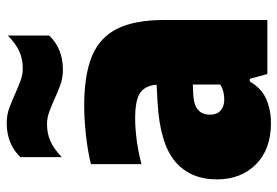

<svg xmlns="http://www.w3.org/2000/svg" viewBox="-150 -686 846 586"><g transform="rotate(-90 273.0 -393.0)"><path d="M190 11Q110.5 11 64.5 -34.8Q18.5 -80.5 18.5 -154Q18.5 -235 72.8 -281.2Q127 -327.5 251.5 -335L307.5 -338Q304.5 -373.5 282.2 -388.5Q260 -403.5 204.5 -403.5Q173.5 -403.5 136.2 -398.5Q99 -393.5 65 -384V-538.5Q106 -548.5 154 -553.8Q202 -559 244 -559Q336 -559 393.5 -535.8Q451 -512.5 478 -459Q505 -405.5 505 -314V0H340L325.5 -53.5H317Q297 -18 263.8 -3.5Q230.5 11 190 11ZM216 -175Q216 -154 228.5 -142.8Q241 -131.5 262.5 -131.5Q273 -131.5 285 -134.2Q297 -137 308 -144V-227.5L275 -226Q216 -222.5 216 -175ZM353.5 -624Q328 -624 305.8 -632.2Q283.5 -640.5 263 -650Q243.5 -658.5 225 -665.5Q206.5 -672.5 187.5 -672.5Q158 -672.5 134.5 -661.8Q111 -651 86.5 -627.5V-754Q127 -795.5 190.5 -795.5Q216 -795.5 238.2 -787Q260.5 -778.5 281.5 -769Q300.5 -760.5 319 -753.5Q337.5 -746.5 356.5 -746.5Q386 -746.5 409.5 -757.2Q433 -768 457.5 -792V-665.5Q417 -624 353.5 -624Z"/></g></svg>

Font: Encode Sans SmCnd Black
Style: Regular
Weight: 900
Width: 4
Designer: Multiple Designers
Foundry: Impallari Type
Version: Version 3.002; ttfautohint (v1.8.3) -l 8 -r 50 -G 200 -x 14 